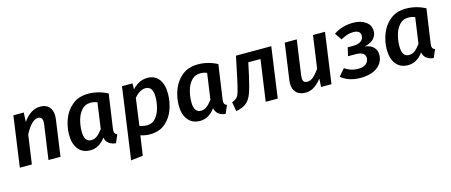

<svg xmlns="http://www.w3.org/2000/svg" viewBox="-47 -1134 4562 1943"><g transform="rotate(-15 2233.5 -162.0)"><path d="M519 -414Q519 -398 516 -378L463 0H337L388 -359Q390 -379 390 -386Q390 -439 345 -439Q277 -439 206 -303L163 0H37L111 -529H220L215 -431Q293 -544 397 -544Q454 -544 486.5 -509.5Q519 -475 519 -414Z M1100 -493 1049 -138Q1047 -120 1047 -115Q1047 -98 1053.5 -88Q1060 -78 1077 -71L1041 13Q948 3 932 -75Q866 15 774 15Q693 15 648.5 -41Q604 -97 604 -192Q604 -274 634.5 -355Q665 -436 731 -490Q797 -544 898 -544Q1002 -544 1100 -493ZM736 -192Q736 -82 809 -82Q843 -82 871 -103.5Q899 -125 929 -166L967 -436Q935 -450 896 -450Q841 -450 805 -410.5Q769 -371 752.5 -311.5Q736 -252 736 -192Z M1249 -529H1359L1358 -467Q1430 -544 1516 -544Q1593 -544 1636 -490Q1679 -436 1679 -337Q1679 -253 1650.5 -172.5Q1622 -92 1559 -38.5Q1496 15 1398 15Q1348 15 1300 -1L1270 205L1144 220ZM1549 -339Q1549 -448 1472 -448Q1413 -448 1354 -380L1315 -95Q1355 -81 1394 -81Q1447 -81 1482 -121Q1517 -161 1533 -220Q1549 -279 1549 -339Z M2249 -493 2198 -138Q2196 -120 2196 -115Q2196 -98 2202.5 -88Q2209 -78 2226 -71L2190 13Q2097 3 2081 -75Q2015 15 1923 15Q1842 15 1797.5 -41Q1753 -97 1753 -192Q1753 -274 1783.5 -355Q1814 -436 1880 -490Q1946 -544 2047 -544Q2151 -544 2249 -493ZM1885 -192Q1885 -82 1958 -82Q1992 -82 2020 -103.5Q2048 -125 2078 -166L2116 -436Q2084 -450 2045 -450Q1990 -450 1954 -410.5Q1918 -371 1901.5 -311.5Q1885 -252 1885 -192Z M2739 0H2613L2674 -432H2546L2521 -314Q2492 -184 2470.5 -124Q2449 -64 2411.5 -32Q2374 0 2301 14L2284 -84Q2319 -96 2335.5 -113.5Q2352 -131 2364.5 -173.5Q2377 -216 2399 -319L2443 -529H2813Z M2898 -115Q2898 -133 2901 -152L2954 -529H3080L3029 -168Q3027 -148 3027 -140Q3027 -111 3038.5 -99Q3050 -87 3073 -87Q3108 -87 3139 -114.5Q3170 -142 3202 -188L3250 -529H3376L3302 0H3193L3198 -87Q3161 -38 3119 -11.5Q3077 15 3027 15Q2965 15 2931.5 -19.5Q2898 -54 2898 -115Z M3854 -410Q3854 -362 3821.5 -328.5Q3789 -295 3726 -282Q3785 -274 3816 -243Q3847 -212 3847 -162Q3847 -115 3821 -75Q3795 -35 3740.5 -10Q3686 15 3604 15Q3481 15 3402 -51L3465 -124Q3528 -80 3602 -80Q3659 -80 3687.5 -104Q3716 -128 3716 -165Q3716 -230 3614 -230H3537L3557 -318H3613Q3669 -318 3697 -339.5Q3725 -361 3725 -395Q3725 -424 3705.5 -438Q3686 -452 3652 -452Q3614 -452 3585 -442Q3556 -432 3518 -412L3468 -484Q3558 -544 3673 -544Q3751 -544 3802.5 -508Q3854 -472 3854 -410Z M4429 -493 4378 -138Q4376 -120 4376 -115Q4376 -98 4382.5 -88Q4389 -78 4406 -71L4370 13Q4277 3 4261 -75Q4195 15 4103 15Q4022 15 3977.5 -41Q3933 -97 3933 -192Q3933 -274 3963.5 -355Q3994 -436 4060 -490Q4126 -544 4227 -544Q4331 -544 4429 -493ZM4065 -192Q4065 -82 4138 -82Q4172 -82 4200 -103.5Q4228 -125 4258 -166L4296 -436Q4264 -450 4225 -450Q4170 -450 4134 -410.5Q4098 -371 4081.5 -311.5Q4065 -252 4065 -192Z"/></g></svg>

Font: FiraGO Medium
Style: Italic
Weight: 500
Italic angle: -8°
Designer: bBox Type GmbH
Foundry: bBox Type GmbH
Version: Version 1.001